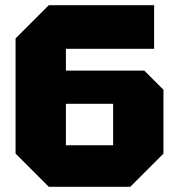

<svg xmlns="http://www.w3.org/2000/svg" viewBox="-20 -720 690 740"><path d="M168 0 40 -128V-572L168 -700H574V-532H234V-448H536L610 -374V-128L482 0ZM234 -160H416V-320H234Z"/></svg>

Font: Tektur ExtraBold
Style: Regular
Weight: 800
Designer: Adam Jagosz
Foundry: Adam Jagosz
Version: Version 1.005;gftools[0.9.30]